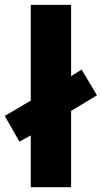

<svg xmlns="http://www.w3.org/2000/svg" viewBox="-33 -780 424 800"><path d="M263.2 0V-317.9L371.1 -382.8L307.1 -490.2L263.2 -462.9V-759.8H95.2V-360.8L-13.2 -296.9L47.9 -189.9L95.2 -215.8V0Z"/></svg>

Font: Noto Reveo Sans
Style: Regular
Weight: 800
Designer: Monotype Design Team
Foundry: Monotype Imaging Inc.
Version: Version 2.007